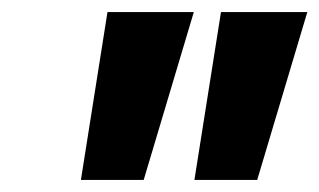

<svg xmlns="http://www.w3.org/2000/svg" viewBox="-20 -724 529 318"><path d="M346 -704H489L406 -426H302ZM158 -704H301L218 -426H114Z"/></svg>

Font: CBA Beacon Sans Extra Bold
Style: Italic
Weight: 800
Italic angle: -13°
Designer: Wei Huang
Foundry: Wei Huang
Version: Version 1.002